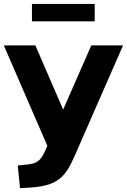

<svg xmlns="http://www.w3.org/2000/svg" viewBox="-25 -773 654 989"><path d="M210 -2C188.5 47.4 170.9 68.8 120.6 73.7L66.4 79.6L78.1 196.3L127.4 193.4C301.3 183.1 321.8 117.2 383.8 -25.4L608.9 -539.1H445.3L300.3 -208.5L157.2 -539.1H-5.4L218.8 -22ZM462.9 -663.1V-752.9H139.6V-663.1Z"/></svg>

Font: Winston ExtraBold
Style: Regular
Weight: 800
Designer: Vernon Adams, Kim Jin-seong, David Berlow, Cristiano Sobral
Foundry: The Winston Project Authors
Version: Version 3.004